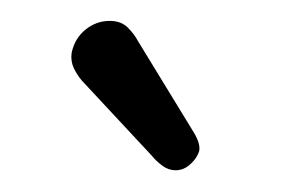

<svg xmlns="http://www.w3.org/2000/svg" viewBox="-20 -719 266 182"><path d="M146.5 -557.6Q139.6 -557.6 133.8 -562Q127.9 -566.4 124 -571.3L57.6 -642.6Q52.7 -648.4 49.8 -654.8Q46.9 -661.1 47.9 -668.9Q50.8 -682.6 61 -690.9Q71.3 -699.2 84 -699.2Q94.7 -699.2 101.1 -692.9Q107.4 -686.5 110.4 -680.7L164.1 -592.8Q169.9 -583 168.9 -576.2Q167 -569.3 160.6 -563.5Q154.3 -557.6 146.5 -557.6Z"/></svg>

Font: Quicksand
Style: Italic
Weight: 400
Designer: Andrew Paglinawan
Foundry: Andrew Paglinawan
Version: Version 3.006